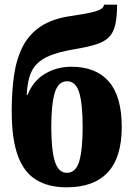

<svg xmlns="http://www.w3.org/2000/svg" viewBox="-20 -790 565 820"><path d="M265 10Q187 10 134.5 -22Q82 -54 56 -125.5Q30 -197 30 -315Q30 -399 40 -468.5Q50 -538 77 -591Q104 -644 154.5 -677.5Q205 -711 286 -722Q341 -730 370.5 -737Q400 -744 412 -752Q424 -760 424 -770H480Q480 -718 472.5 -685Q465 -652 446.5 -632.5Q428 -613 393.5 -601.5Q359 -590 305 -581Q224 -568 179 -546Q134 -524 115.5 -486Q97 -448 94 -385H98Q121 -444 171.5 -474.5Q222 -505 285 -505Q390 -505 445 -441.5Q500 -378 500 -248Q500 -118 440.5 -54Q381 10 265 10ZM266 -52Q304 -52 318.5 -101.5Q333 -151 333 -248Q333 -345 318.5 -394Q304 -443 266 -443Q229 -443 214 -394Q199 -345 199 -248Q199 -151 214 -101.5Q229 -52 266 -52Z"/></svg>

Font: Noto Serif ExtraCondensed Black
Style: Regular
Weight: 900
Width: 2
Designer: Monotype Design Team
Foundry: Monotype Imaging Inc.
Version: Version 2.015; ttfautohint (v1.8.4.7-5d5b)